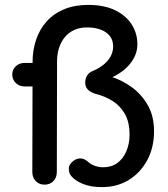

<svg xmlns="http://www.w3.org/2000/svg" viewBox="-20 -754 687 784"><path d="M162 0Q140 0 126 -14.5Q112 -29 112 -51L113 -500Q113 -549 127.5 -592Q142 -635 171 -667Q200 -699 242.5 -716.5Q285 -734 340 -734Q405 -734 449.5 -712.5Q494 -691 517.5 -654.5Q541 -618 541 -573Q541 -543 526.5 -516.5Q512 -490 488 -470Q464 -450 435 -437L433 -441Q478 -427 518 -398Q558 -369 583.5 -324.5Q609 -280 609 -218Q609 -151 581 -99.5Q553 -48 505.5 -19Q458 10 397 10Q350 10 318.5 -3Q287 -16 271 -35Q261 -47 261 -65.5Q261 -84 281 -98Q295 -108 310.5 -107Q326 -106 341 -92Q351 -83 367 -77Q383 -71 401 -71Q435 -71 459 -88.5Q483 -106 496 -136.5Q509 -167 509 -204Q509 -256 489.5 -289.5Q470 -323 438.5 -342.5Q407 -362 369 -371Q348 -378 338 -389Q328 -400 328 -416Q328 -433 335 -444.5Q342 -456 354 -462Q381 -473 401 -488.5Q421 -504 431.5 -523.5Q442 -543 442 -564Q442 -601 413 -621.5Q384 -642 335 -642Q306 -642 283 -631.5Q260 -621 244.5 -602Q229 -583 221 -558Q213 -533 213 -503L212 -51Q212 -29 198 -14.5Q184 0 162 0ZM80 -401Q59 -401 44.5 -415Q30 -429 30 -450Q30 -470 44.5 -483.5Q59 -497 80 -497H166Q187 -497 194 -483.5Q201 -470 201 -450Q201 -429 194 -415Q187 -401 166 -401Z"/></svg>

Font: Quicksand SemiBold
Style: Regular
Weight: 600
Designer: Andrew Paglinawan
Foundry: Andrew Paglinawan
Version: Version 3.004